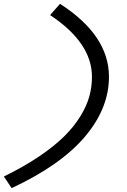

<svg xmlns="http://www.w3.org/2000/svg" viewBox="-21 -825 655 992"><path d="M542 -428.2Q542 -265.1 417.2 -118.2Q292.5 28.8 39.1 147L-1 86.9Q101.1 37.1 179.7 -15.9Q258.3 -68.8 309.8 -119.6Q361.3 -170.4 394 -223.9Q426.8 -277.3 440.4 -326.7Q454.1 -376 454.1 -428.2Q454.1 -604 237.8 -747.1L289.1 -805.2Q542 -642.6 542 -428.2Z"/></svg>

Font: IntelOne Mono
Style: Italic
Weight: 400
Italic angle: -16°
Designer: Fred Shallcrass
Foundry: Frere-Jones Type LLC
Version: Version 1.200;hotconv 1.1.0;makeotfexe 2.6.0;FJTRelease1.2